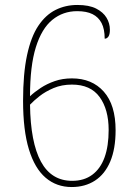

<svg xmlns="http://www.w3.org/2000/svg" viewBox="-20 -744 550 774"><path d="M269 10Q208 10 164 -27.5Q120 -65 96.5 -142Q73 -219 73 -338Q73 -447 89 -521.5Q105 -596 134.5 -640Q164 -684 204 -704Q244 -724 292 -724Q339 -724 367.5 -709.5Q396 -695 409.5 -672.5Q423 -650 423 -624Q423 -605 417 -596.5Q411 -588 402 -588Q402 -627 389.5 -651Q377 -675 353 -687Q329 -699 291 -699Q234 -699 191 -664Q148 -629 124.5 -553.5Q101 -478 101 -356Q119 -373 144 -389.5Q169 -406 200.5 -417Q232 -428 270 -428Q351 -428 398.5 -374.5Q446 -321 446 -219Q446 -144 424.5 -93Q403 -42 363 -16Q323 10 269 10ZM271 -15Q319 -15 352 -39.5Q385 -64 401.5 -109.5Q418 -155 418 -220Q418 -303 381.5 -353Q345 -403 270 -403Q229 -403 196 -389Q163 -375 139.5 -356.5Q116 -338 101 -322Q103 -170 145 -92.5Q187 -15 271 -15Z"/></svg>

Font: Noto Serif Khmer SemiCondensed Thin
Style: Regular
Weight: 250
Width: 4
Designer: Danh Hong and the Monotype Design Team
Foundry: Monotype Imaging Inc.
Version: Version 2.004